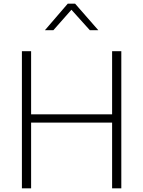

<svg xmlns="http://www.w3.org/2000/svg" viewBox="-20 -1023 778 1043"><path d="M99 -745H149V-402H589V-745H639V0H589V-357H149V0H99ZM348 -1003H388L514 -859H468L368 -970L270 -859H224Z"/></svg>

Font: Eudoxus Sans ExtraLight
Style: Regular
Weight: 200
Designer: Stijn de Vries
Foundry: tokotype
Version: Version 2.005